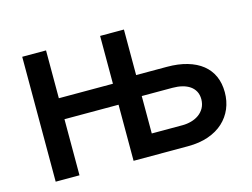

<svg xmlns="http://www.w3.org/2000/svg" viewBox="-80 -677 1065 810"><g transform="rotate(-15 453.0 -272.5)"><path d="M71.4 0V-545.5H175.4V-336.6H411.6V-545.5H515.6V-346.6H649.9Q699.9 -346.6 738.6 -335.2Q777.3 -323.9 804 -302.6Q830.6 -281.2 844.5 -250.4Q858.3 -219.5 858.3 -180Q858.3 -141.7 844.5 -108.8Q830.6 -76 804.2 -51.7Q777.7 -27.3 738.8 -13.7Q699.9 0 649.9 0H411.6V-245H175.4V0ZM649.9 -91.6Q669.7 -91.6 688.4 -96.8Q707 -101.9 721.8 -112.4Q736.5 -122.9 745.6 -139Q754.6 -155.2 755 -176.8Q755 -196.7 747.2 -211.5Q739.3 -226.2 725.3 -235.8Q711.3 -245.4 692.1 -250.2Q672.9 -255 649.9 -255H515.6V-91.6Z"/></g></svg>

Font: Inter P Medium
Style: Regular
Weight: 500
Designer: Rasmus Andersson
Foundry: rsms
Version: Version 3.018;git-588b23468